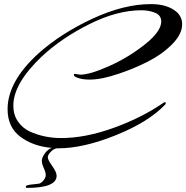

<svg xmlns="http://www.w3.org/2000/svg" viewBox="-20 -685 908 936"><path d="M345 -325 371 -321Q419 -321 513.5 -363.5Q608 -406 687 -469Q766 -532 766 -580Q766 -611 735.5 -623Q705 -635 669 -635Q552 -635 417 -568Q282 -501 184 -410Q45 -278 45 -170Q45 -126 67 -93.5Q89 -61 125 -44Q196 -12 278 -12Q396 -12 533.5 -61.5Q671 -111 777 -184Q780 -187 784 -187Q788 -187 788 -182.5Q788 -178 785 -175Q704 -90 545 -26Q386 38 265 38H257Q242 40 227.5 55Q213 70 213 82Q213 94 234.5 124Q256 154 256 172Q256 231 111 231Q106 231 106 225.5Q106 220 115.5 217.5Q125 215 142.5 213.5Q160 212 169 210.5Q178 209 188 199Q203 183 203 169Q203 155 193.5 134.5Q184 114 184 98.5Q184 83 198.5 63Q213 43 232 36Q141 28 79 -18.5Q17 -65 17 -153Q17 -288 168 -425Q278 -523 431 -594Q584 -665 716 -665Q797 -665 842 -626Q868 -602 868 -567Q868 -518 818.5 -468.5Q769 -419 699.5 -384Q630 -349 560 -326Q476 -297 417 -297Q386 -297 363 -304Q340 -311 340 -320Q340 -325 345 -325Z"/></svg>

Font: Arizonia
Style: Regular
Weight: 400
Designer: Robert E. Leuschke
Foundry: Robert E. Leuschke
Version: Version 1.003